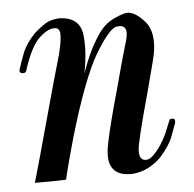

<svg xmlns="http://www.w3.org/2000/svg" viewBox="-39 -463 507 503"><g transform="rotate(-5 214.0 -211.0)"><path d="M115.2 0Q101.6 0 75.2 1Q48.8 1 33.2 1Q42 -31.2 52.7 -67.4Q62.5 -103.5 72.3 -138.7Q90.8 -205.1 105.5 -258.8Q121.1 -312.5 125 -327.1Q132.8 -357.4 133.8 -376Q134.8 -395.5 124 -397.5Q106.4 -401.4 82 -379.9Q56.6 -358.4 36.1 -293Q34.2 -287.1 25.4 -288.1Q18.6 -289.1 18.6 -294.9Q18.6 -296.9 19.5 -298.8Q24.4 -315.4 34.2 -340.8Q43.9 -365.2 68.4 -390.6Q83 -403.3 97.7 -413.1Q113.3 -421.9 134.8 -422.9Q186.5 -420.9 193.4 -377Q199.2 -333 187.5 -273.4Q206.1 -326.2 226.6 -359.4Q246.1 -391.6 265.6 -403.3Q282.2 -414.1 306.6 -420.9Q330.1 -426.8 360.4 -391.6Q386.7 -357.4 369.1 -291Q352.5 -225.6 329.1 -140.6Q321.3 -111.3 313.5 -75.2Q306.6 -39.1 323.2 -34.2Q335.9 -31.2 347.7 -43Q360.4 -55.7 369.1 -69.3Q377.9 -83 384.8 -97.7Q391.6 -113.3 398.4 -130.9Q400.4 -136.7 408.2 -134.8Q414.1 -133.8 413.1 -127.9Q413.1 -126 413.1 -124Q407.2 -107.4 399.4 -86.9Q391.6 -66.4 367.2 -38.1Q352.5 -22.5 332 -11.7Q310.5 -1 288.1 0Q265.6 0 254.9 -5.9Q244.1 -10.7 237.3 -21.5Q223.6 -42 234.4 -89.8Q244.1 -136.7 267.6 -219.7Q290 -304.7 303.7 -349.6Q316.4 -394.5 280.3 -387.7Q260.7 -381.8 224.6 -321.3Q188.5 -259.8 144.5 -110.4Q137.7 -85.9 130.9 -61.5Q124 -36.1 115.2 0Z"/></g></svg>

Font: Gilchrist
Style: Regular
Weight: 400
Version: 1.0